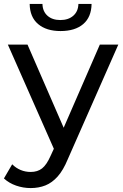

<svg xmlns="http://www.w3.org/2000/svg" viewBox="-36 -757 627 977"><path d="M120 200Q82 200 46 187.5Q10 175 -16 151L26 79Q45 98 69 108Q93 118 120 118Q155 118 178 100Q201 82 221 37L238 0L4 -530H104L288 -107L472 -530H566L309 53Q286 109 257.5 141Q229 173 195 186.5Q161 200 120 200ZM272 -599Q200 -599 158 -634.5Q116 -670 115 -737H180Q181 -699 205.5 -677Q230 -655 271 -655Q312 -655 337 -677Q362 -699 363 -737H430Q429 -670 387.5 -634.5Q346 -599 272 -599Z"/></svg>

Font: Montserrat Z Med
Style: Regular
Weight: 500
Designer: Julieta Ulanovsky
Foundry: Julieta Ulanovsky
Version: Version 8.000